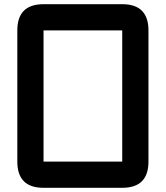

<svg xmlns="http://www.w3.org/2000/svg" viewBox="-20 -895 790 915"><path d="M187.5 0Q62.5 0 62.5 -125V-750Q62.5 -875 187.5 -875H562.5Q687.5 -875 687.5 -750V-125Q687.5 0 562.5 0ZM187.5 -125H562.5V-750H187.5Z"/></svg>

Font: Oldtimer
Style: Regular
Weight: 400
Designer: GGBotNet
Foundry: GGBotNet
Version: 1.00